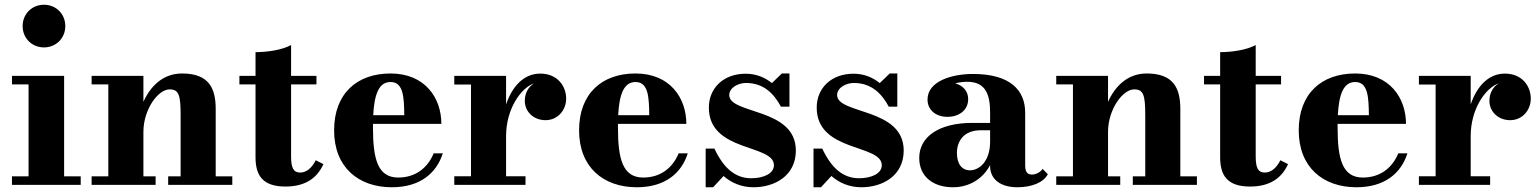

<svg xmlns="http://www.w3.org/2000/svg" viewBox="-20 -780 6492 810"><path d="M75.5 -670C75.5 -619 114.5 -580 165.5 -580C216.5 -580 255.5 -619 255.5 -670C255.5 -721 216.5 -760 165.5 -760C114.5 -760 75.5 -721 75.5 -670ZM30.5 -36V0H320.5V-36H250.5V-460H30.5V-424H100.5V-36Z M366.5 -36V0H636.5V-36H585V-223.5C585 -318.5 647 -403 695.5 -403C734 -403 742 -379.5 742 -295.5V-36H689.5V0H960V-36H890V-320C890 -407 862 -470 748 -470C666.5 -470 614 -415 585 -350.5V-460H366.5V-424H437V-36Z M1344.5 -87.5 1312 -104C1296.5 -72 1272.5 -52 1247 -52C1218.5 -52 1208 -70.5 1208 -120.5V-424H1315V-460H1208V-590C1170 -569 1106.5 -560 1058 -560V-460H990V-424H1058V-117C1058 -44.5 1084 7 1184 7C1271 7 1318.5 -31 1344.5 -87.5Z M1848 -133H1809.5C1784.5 -72.5 1734 -31 1660 -31C1573 -31 1553.5 -110 1553.5 -242C1553.5 -247.5 1553.5 -252.5 1553.5 -257.5H1842C1842 -366.5 1773.5 -470 1627.5 -470C1486.5 -470 1389.5 -386 1389.5 -230C1389.5 -74 1492.5 10 1633 10C1754 10 1822 -51 1848 -133ZM1627.5 -434C1682.5 -434 1684.5 -369 1685.5 -294H1554.5C1559 -379 1577 -434 1627.5 -434Z M1896.5 -36.5V0H2197V-36.5H2115V-206C2115 -320 2177.5 -409.5 2233.5 -428.5C2208.5 -413.5 2194 -386.5 2194 -354.5C2194 -309.5 2230.5 -273 2281.5 -273C2332.5 -273 2368.5 -315 2368.5 -364C2368.5 -416 2332.5 -469.5 2259 -469.5C2189 -469.5 2140.5 -414.5 2115 -339.5V-460H1896.5V-423.5H1967V-36.5Z M2881.5 -133H2843C2818 -72.5 2767.5 -31 2693.5 -31C2606.5 -31 2587 -110 2587 -242C2587 -247.5 2587 -252.5 2587 -257.5H2875.5C2875.5 -366.5 2807 -470 2661 -470C2520 -470 2423 -386 2423 -230C2423 -74 2526 10 2666.5 10C2787.5 10 2855.5 -51 2881.5 -133ZM2661 -434C2716 -434 2718 -369 2719 -294H2588C2592.5 -379 2610.5 -434 2661 -434Z M2988.5 10 3032.5 -37.5C3066.5 -7.5 3109.5 10 3159 10C3247.5 10 3337.5 -38 3337.5 -145C3337.5 -326.5 3056.5 -297 3056.5 -379C3056.5 -410.5 3095 -430 3127 -430C3204 -430 3246.5 -382 3274.5 -330H3310.5V-470H3278.5L3236.5 -429.5C3207.5 -453 3170.5 -469 3126 -469C3031.5 -469 2970.5 -408 2970.5 -326C2970.5 -137 3245 -173 3245 -83C3245 -47 3200 -28 3149 -28C3081 -28 3032 -72 2994 -153H2957V10Z M3443.5 10 3487.5 -37.5C3521.5 -7.5 3564.5 10 3614 10C3702.5 10 3792.5 -38 3792.5 -145C3792.5 -326.5 3511.5 -297 3511.5 -379C3511.5 -410.5 3550 -430 3582 -430C3659 -430 3701.5 -382 3729.5 -330H3765.5V-470H3733.5L3691.5 -429.5C3662.5 -453 3625.5 -469 3581 -469C3486.5 -469 3425.5 -408 3425.5 -326C3425.5 -137 3700 -173 3700 -83C3700 -47 3655 -28 3604 -28C3536 -28 3487 -72 3449 -153H3412V10Z M4082 -261.5C3940 -261.5 3858 -202.5 3858 -113.5C3858 -37.5 3914 10 4000.5 10C4069 10 4126.5 -25.5 4157 -83.5V-80C4157 -21 4204 10 4272 10C4334 10 4382.5 -10.5 4400.5 -45L4378.5 -67.5C4368.5 -52 4347.5 -43.5 4334 -43.5C4309.5 -43.5 4305 -61 4305 -84V-304.5C4305 -400.5 4240.5 -468 4085 -468C3994 -468 3893 -437 3893 -360C3893 -315 3929 -287 3977.5 -287C4023 -287 4064.5 -313 4064.5 -362C4064.5 -396.5 4041.5 -419.5 4010 -428.5C4027.5 -433 4046 -435 4061 -435C4141 -435 4157 -376.5 4157 -304.5V-261.5ZM4072.5 -61.5C4038 -61.5 4017 -88 4017 -135C4017 -183.5 4045 -230.5 4118 -230.5H4157V-182.5C4157 -97 4109.5 -61.5 4072.5 -61.5Z M4436 -36V0H4706V-36H4654.5V-223.5C4654.5 -318.5 4716.5 -403 4765 -403C4803.5 -403 4811.5 -379.5 4811.5 -295.5V-36H4759V0H5029.5V-36H4959.5V-320C4959.5 -407 4931.5 -470 4817.5 -470C4736 -470 4683.5 -415 4654.5 -350.5V-460H4436V-424H4506.5V-36Z M5414 -87.5 5381.5 -104C5366 -72 5342 -52 5316.5 -52C5288 -52 5277.5 -70.5 5277.5 -120.5V-424H5384.5V-460H5277.5V-590C5239.5 -569 5176 -560 5127.5 -560V-460H5059.5V-424H5127.5V-117C5127.5 -44.5 5153.5 7 5253.5 7C5340.5 7 5388 -31 5414 -87.5Z M5917.5 -133H5879C5854 -72.5 5803.5 -31 5729.5 -31C5642.5 -31 5623 -110 5623 -242C5623 -247.5 5623 -252.5 5623 -257.5H5911.5C5911.5 -366.5 5843 -470 5697 -470C5556 -470 5459 -386 5459 -230C5459 -74 5562 10 5702.5 10C5823.5 10 5891.5 -51 5917.5 -133ZM5697 -434C5752 -434 5754 -369 5755 -294H5624C5628.5 -379 5646.5 -434 5697 -434Z M5966 -36.5V0H6266.5V-36.5H6184.5V-206C6184.5 -320 6247 -409.5 6303 -428.5C6278 -413.5 6263.5 -386.5 6263.5 -354.5C6263.5 -309.5 6300 -273 6351 -273C6402 -273 6438 -315 6438 -364C6438 -416 6402 -469.5 6328.5 -469.5C6258.5 -469.5 6210 -414.5 6184.5 -339.5V-460H5966V-423.5H6036.5V-36.5Z"/></svg>

Font: Bodoni* 06
Style: Bold
Weight: 700
Version: Version 2.2